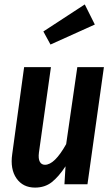

<svg xmlns="http://www.w3.org/2000/svg" viewBox="-20 -832 508 867"><path d="M362.8 -812 408.2 -721.2 208 -630.9 175.8 -689.9ZM138.2 15.1Q83.5 15.1 54.4 -26.6Q25.4 -68.4 35.2 -136.2L88.9 -528.8H210L155.8 -143.1Q152.3 -115.7 159.7 -101.8Q167 -87.9 183.1 -87.9Q226.6 -87.9 278.8 -181.2L329.1 -528.8H449.2L375 0H271L275.9 -81.1Q245.1 -34.2 213.9 -9.5Q182.6 15.1 138.2 15.1Z"/></svg>

Font: Fira Sans Compressed Medium
Style: Italic
Weight: 500
Width: 3
Italic angle: -8°
Designer: Carrois Corporate & Edenspiekermann AG
Foundry: Carrois Corporate GbR & Edenspiekermann AG
Version: Version 4.203;PS 004.203;hotconv 1.0.88;makeotf.lib2.5.64775